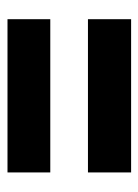

<svg xmlns="http://www.w3.org/2000/svg" viewBox="53 -614 378 525"><g transform="rotate(-90 242.5 -352.0)"><path d="M33 -404V-521H452V-404ZM33 -183V-301H452V-183Z"/></g></svg>

Font: Noto Sans Khmer ExtraCondensed ExtraBold
Style: Regular
Weight: 800
Width: 2
Designer: Danh Hong and the Monotype Design Team
Foundry: Monotype Imaging Inc.
Version: Version 2.004